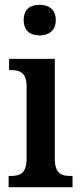

<svg xmlns="http://www.w3.org/2000/svg" viewBox="-20 -782 337 802"><path d="M145 -634C182 -634 213 -653 213 -698C213 -744 182 -762 145 -762C107 -762 79 -744 79 -698C79 -653 107 -634 145 -634ZM16 0H283V-47H273C237 -47 209 -58 209 -118V-536H18V-489H29C63 -489 91 -478 91 -422V-116C91 -58 62 -47 26 -47H16Z"/></svg>

Font: Noto Serif Bengali Condensed SemiBold
Style: Regular
Weight: 600
Width: 3
Designer: Juan Bruce, Universal Thirst, Indian Type Foundry and the Monotype Design Team.
Foundry: Monotype Imaging Inc.
Version: Version 2.003